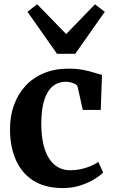

<svg xmlns="http://www.w3.org/2000/svg" viewBox="-20 -900 548 930"><path d="M285 11Q197 11 140.2 -26Q83.5 -63 56 -127Q28.5 -191 28.5 -272Q28 -337 47.8 -391.2Q67.5 -445.5 104.2 -485Q141 -524.5 193.5 -546Q246 -567.5 311.5 -567.5Q353.5 -567.5 384.2 -561.2Q415 -555 437 -547.8Q459 -540.5 474 -537.5L468 -367.5H381L356.5 -477.5Q354.5 -486.5 345 -492.2Q335.5 -498 322.5 -501Q309.5 -504 298 -504Q263 -504 236.8 -483.5Q210.5 -463 195.5 -418.8Q180.5 -374.5 180 -301.5Q180 -245 189.8 -202.5Q199.5 -160 218 -131.8Q236.5 -103.5 262 -89.5Q287.5 -75.5 318.5 -75.5Q348.5 -75.5 374 -81.2Q399.5 -87 420.5 -96.2Q441.5 -105.5 456.5 -115.5L479.5 -64.5Q465.5 -49.5 437 -32Q408.5 -14.5 369.5 -1.8Q330.5 11 285 11ZM256 -639.5 113 -843 160 -879.5 300.5 -735 440 -879 487.5 -843 344.5 -639.5Z"/></svg>

Font: Merriweather 24pt
Style: Bold
Weight: 700
Designer: Eben Sorkin
Foundry: Eben Sorkin
Version: Version 2.100